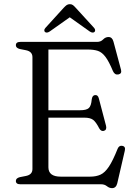

<svg xmlns="http://www.w3.org/2000/svg" viewBox="-20 -906 676 944"><path d="M58 -683.5Q58 -700 80 -700H457Q475.5 -700 487 -712Q498.5 -724 513.5 -724Q532 -724 538 -701L575 -563Q580 -543.5 562 -540Q544.5 -536.5 535.5 -556Q515.5 -604 498.5 -626.5Q481.5 -649 461.5 -655.8Q441.5 -662.5 412 -662.5H218V-364H374Q405.5 -364 417 -375Q428.5 -386 431 -417Q433.5 -436.5 446.5 -438.5Q461.5 -440.5 466 -422L501.5 -287Q506 -267 490.5 -262.5Q476.5 -259 467.5 -275.5Q452 -306 437.8 -316.8Q423.5 -327.5 395 -327.5H218V-83.5Q218 -37.5 278.5 -37.5H423Q453 -37.5 474.5 -47.5Q496 -57.5 515.5 -86.8Q535 -116 558.5 -175Q565.5 -191.5 580.5 -189Q599 -186.5 593.5 -164.5L556.5 -4.5Q550.5 19 531 19Q517.5 19 505.8 9.5Q494 0 477 0H80Q58 0 58 -16.5Q58 -30 77.5 -35L108 -41Q139.5 -47.5 139.5 -75V-625Q139.5 -652.5 108 -659L77.5 -665Q58 -670 58 -683.5ZM444 -748.5Q435.5 -742 421.5 -751L323 -821L224 -751Q210 -742 201.5 -748.5Q198 -751 197.8 -756.8Q197.5 -762.5 203 -768.5L293 -867.5Q301 -876 307.5 -880.8Q314 -885.5 323.5 -885.5Q332.5 -885.5 338.8 -880.8Q345 -876 352.5 -867.5L443 -768.5Q448 -762.5 447.8 -756.8Q447.5 -751 444 -748.5Z"/></svg>

Font: Fraunces 9pt S050 Light
Style: Regular
Weight: 300
Version: Version 1.000; ttfautohint (v1.8.3)